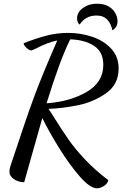

<svg xmlns="http://www.w3.org/2000/svg" viewBox="-20 -898 662 1039"><path d="M209 -259Q191 -197 149 -47L111 88Q80 88 55.5 71.5Q31 55 31 30Q31 18 37 -1Q43 -20 45 -25Q122 -259 165.5 -376.5Q209 -494 290 -679Q236 -668 176 -636Q170 -634 161 -629.5Q152 -625 148 -625Q139 -625 123.5 -639Q108 -653 108 -664Q168 -688 227 -704Q286 -720 349 -720Q415 -720 477.5 -699.5Q540 -679 581 -635.5Q622 -592 622 -527Q622 -441 553.5 -393Q485 -345 399.5 -328Q314 -311 243 -309L269 -268Q317 -191 353 -140Q389 -89 441.5 -33.5Q494 22 566 77Q562 96 542.5 108.5Q523 121 505 121Q468 121 413 58.5Q358 -4 303 -92Q248 -180 209 -259ZM539 -547Q539 -618 488 -650.5Q437 -683 360 -685Q304 -573 232 -339Q359 -348 449 -400.5Q539 -453 539 -547ZM502 -814Q443 -814 411 -765Q397 -776 397 -798Q397 -832 429 -855Q461 -878 504 -878Q543 -878 568 -863Q593 -848 604.5 -826Q616 -804 616 -783Q616 -750 588 -734Q582 -768 561 -791Q540 -814 502 -814Z"/></svg>

Font: Dancing Script
Style: Bold
Weight: 700
Designer: Pablo Impallari
Foundry: Pablo Impallari
Version: Version 2.000